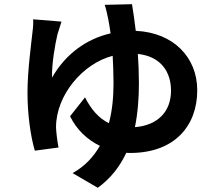

<svg xmlns="http://www.w3.org/2000/svg" viewBox="-20 -824 1040 915"><path d="M623 -218C637 -287 642 -358 642 -428C642 -475 640 -522 637 -567C748 -555 795 -480 795 -392C795 -294 734 -227 623 -218ZM479 -801C485 -785 491 -755 496 -732C500 -713 503 -691 507 -665C393 -639 292 -567 228 -454C226 -518 242 -610 254 -661C259 -678 266 -700 273 -721L138 -732C139 -717 138 -694 135 -673C129 -615 111 -488 111 -381C111 -283 125 -176 146 -106L259 -121C253 -149 247 -201 247 -218C247 -369 373 -521 517 -558C519 -516 521 -472 521 -429C521 -367 516 -300 499 -237C449 -261 414 -304 385 -360L314 -270C345 -206 396 -158 456 -129C426 -77 385 -32 326 1L446 71C509 25 552 -32 582 -96C588 -95 594 -95 600 -95C812 -95 920 -224 920 -394C920 -550 807 -669 627 -677C621 -729 614 -774 609 -804Z"/></svg>

Font: Noto Sans KR Bold
Style: Regular
Weight: 700
Designer: Ryoko NISHIZUKA  (kana & ideographs); Paul D. Hunt (Latin, Greek & Cyrillic); Wenlong ZHANG  (bopomofo); Sandoll Communi
Foundry: Adobe Systems Incorporated
Version: Version 1.004;PS 1.004;hotconv 1.0.82;makeotf.lib2.5.63406